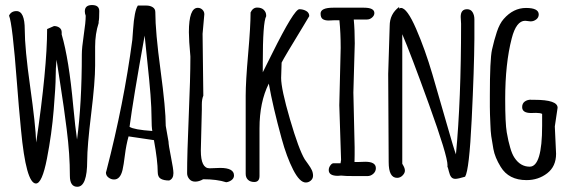

<svg xmlns="http://www.w3.org/2000/svg" viewBox="-20 -692 2212 746"><path d="M309.6 -647.9Q309.6 -672.4 337.6 -672.4Q365.7 -672.4 365.7 -648.9Q365.7 -617.2 363.3 -607.9V-602.5Q349.6 -561 349.6 -510.7V-437.5Q349.6 -375 334.2 -249.3Q318.8 -123.5 318.8 -67.9Q318.8 33.7 280.3 33.7Q251.5 33.7 251.5 -9Q251.5 -51.8 248.5 -95.2Q245.6 -138.7 239 -190.9Q232.4 -243.2 227.5 -277.1Q222.7 -311 212.9 -374.3Q203.1 -437.5 199.7 -460Q196.3 -426.8 196.3 -393.1Q196.3 -359.4 188.7 -265.9Q181.2 -172.4 162.4 -75.7Q143.6 21 119.6 21Q81.1 20.5 61.5 -188.5Q52.7 -278.3 45.9 -369.1Q28.3 -601.6 15.1 -631.3Q23.4 -648.9 43.9 -648.9Q76.2 -648.9 76.2 -576.4Q76.2 -503.9 97.2 -355.2Q118.2 -206.5 120.6 -138.2Q163.1 -427.7 163.1 -579.1L189.9 -590.8Q202.1 -590.8 210.9 -584.5Q219.7 -578.1 219.7 -566.4V-558.1Q248 -461.9 264.6 -279.3Q272.5 -195.8 279.3 -149.9Q297.9 -288.6 297.9 -480.5Q297.9 -505.9 305.4 -555.7Q313 -605.5 313 -630.9Q309.6 -639.6 309.6 -647.9Z M571.8 -183.1Q568.8 -197.8 568.8 -234.1Q568.8 -270.5 564.7 -324.5Q560.5 -378.4 552.7 -450Q544.9 -521.5 542 -553.7Q496.6 -302.2 483.4 -199.2Q500.5 -188 571.8 -183.1ZM624 -203.1 634.8 -141.6Q634.8 -129.4 644.3 -82Q653.8 -34.7 653.8 -20V-19Q653.8 2.9 637.2 9.3Q616.2 9.3 604.5 2.4Q592.8 -4.4 592.8 -23.9Q592.8 -66.4 578.1 -147.5L479.5 -162.1Q470.2 -128.9 465.3 -89.4Q460.4 -49.8 456.1 -31.7Q447.3 5.4 423.3 5.4Q411.6 5.4 401.6 -2.2Q391.6 -9.8 391.6 -21.5L394 -30.3Q461.4 -290.5 494.1 -537.1Q495.1 -543.9 497.1 -577.1Q502 -650.4 515.6 -670.4H549.3Q563 -670.4 573.2 -664.1Q583.5 -657.7 583.5 -645Q583.5 -568.8 603.8 -418.9Q624 -269 624 -203.1Z M767.1 -560.5 770 -320.3Q764.2 -306.6 764.2 -286.1V-266.1L760.3 -106.9Q760.3 -38.1 793.9 -38.1L835.4 -39.6Q889.2 -39.6 889.2 -10.3Q889.2 0.5 879.9 7.6Q870.6 14.6 858.9 16.1Q822.3 4.4 769.5 4.4Q753.4 13.7 738.5 13.7Q723.6 13.7 715.3 3.4Q707 -6.8 707 -19Q707 -93.3 713.4 -242.4Q719.7 -391.6 719.7 -465.8V-473.1Q713.9 -535.6 713.9 -566.9Q713.9 -661.6 748.5 -661.6Q758.8 -661.6 766.4 -654.3Q773.9 -647 773.9 -636.7Z M1074.2 -448.7 1072.3 -389.2Q1072.3 -346.2 1106.7 -228.5Q1141.1 -110.8 1164.1 -72.8Q1167 -68.4 1177 -54.7Q1187 -41 1191.7 -30.8Q1196.3 -20.5 1196.3 -9.3Q1196.3 2 1187.7 9.5Q1179.2 17.1 1168 17.1Q1144.5 17.1 1119.1 -32.5Q1093.8 -82 1074.2 -153.8Q1040.5 -276.4 1024.4 -367.2Q988.3 -295.4 988.3 -193.4V-8.3Q988.3 15.1 967.8 15.1Q952.6 15.1 943.6 6.6Q934.6 -2 934.6 -16.6V-320.3Q934.6 -374.5 944.1 -482.2Q953.6 -589.8 953.6 -643.6Q962.4 -662.6 979.2 -662.6Q996.1 -662.6 1005.1 -653.6Q1014.2 -644.5 1014.2 -631.8V-628.9Q1001 -606 1001 -446.8V-411.1Q1002.4 -413.6 1037.6 -484.4Q1123 -656.2 1143.1 -656.2Q1157.7 -656.2 1169.7 -649.4Q1181.6 -642.6 1181.6 -629.4Q1181.6 -628.4 1157.7 -589.4Q1084 -468.8 1074.2 -448.7Z M1353 -332.5 1357.9 -120.1V-90.3L1357.4 -62.5H1370.6Q1370.6 -62.5 1399.4 -63.5Q1440.4 -63.5 1440.4 -38.6Q1440.4 -25.9 1430.4 -16.8Q1420.4 -7.8 1407.2 -7.8H1363.3Q1317.9 -7.8 1305.2 -9.8Q1297.4 -8.8 1293 -8.8Q1257.3 -8.8 1257.3 -31.2Q1257.3 -40.5 1263.2 -48.8Q1269 -57.1 1274.9 -57.6H1303.2L1305.2 -70.8L1298.3 -283.2L1303.7 -505.9Q1303.7 -563 1298.8 -613.3H1279.8L1256.8 -612.3Q1242.2 -612.3 1233.9 -617.9Q1225.6 -623.5 1225.6 -639.2Q1225.6 -662.1 1274.9 -662.1H1394Q1434.6 -662.1 1434.6 -641.1Q1434.6 -631.8 1425.8 -624Q1417 -616.2 1405.8 -616.2H1354.5Q1358.4 -575.2 1358.4 -523.4Z M1488.3 -404.8 1494.1 -591.3Q1494.1 -637.7 1530.8 -665V-658.7Q1534.7 -661.1 1538.1 -661.1Q1561.5 -661.1 1596.7 -580.3Q1631.8 -499.5 1660.2 -402.8Q1688.5 -306.2 1716.6 -207.8Q1744.6 -109.4 1751.5 -92.3Q1771.5 -301.8 1771.5 -599.6L1770 -626.5Q1770 -656.2 1794.9 -656.2Q1809.1 -656.2 1816.2 -644.5Q1823.2 -632.8 1823.2 -617.2V-541.5Q1822.3 -423.8 1812.7 -227.3Q1803.2 -30.8 1787.1 -5.4Q1759.8 2.9 1749.3 2.9Q1738.8 2.9 1733.2 -4.2Q1727.5 -11.2 1724.1 -25.9Q1720.7 -40.5 1718.3 -45.4L1718.8 -49.8Q1718.8 -86.9 1647 -285.6Q1575.2 -484.4 1543 -559.1V-55.7Q1543.9 -53.7 1546.9 -48.8Q1553.2 -38.1 1553.2 -28.8Q1553.2 -19.5 1544.2 -10.3Q1535.2 -1 1522.9 -1Q1490.2 -1 1490.2 -62Z M2135.7 -200.7 2140.6 -94.7Q2140.6 -45.4 2106.2 -18.8Q2071.8 7.8 2025.9 7.8Q1956.5 7.8 1925.3 -43.9Q1902.8 -80.6 1897 -113Q1891.1 -145.5 1888.7 -163.1Q1886.2 -180.7 1885.3 -210.4Q1883.3 -252 1883.3 -277.3V-320.3Q1883.3 -461.4 1891.6 -498.8Q1899.9 -536.1 1910.6 -568.4Q1921.4 -600.6 1937 -618.2Q1974.6 -661.1 2023.9 -661.1Q2073.2 -661.1 2073.2 -635.7Q2073.2 -624 2063.5 -616.5Q2053.7 -608.9 2041.5 -608.9L2020.5 -611.3Q1985.8 -611.3 1968.3 -543Q1942.9 -445.3 1942.9 -307.1Q1942.9 -212.9 1949 -177.5Q1955.1 -142.1 1962.4 -118.2Q1969.2 -93.8 1979 -79.1Q2002 -44.4 2038.1 -44.4Q2086.4 -44.4 2086.4 -203.6V-249.5Q2079.1 -253.4 2063 -253.4L2043.5 -252.9Q2008.8 -252.9 2008.8 -275.9Q2008.8 -290 2018.8 -297.4Q2028.8 -304.7 2043 -304.7V-304.2H2056.6Q2146.5 -304.2 2146.5 -273.4Z"/></svg>

Font: Amatic
Style: Bold
Weight: 700
Width: 3
Version: Version 2.000; ttfautohint (v0.92-dirty) -l 8 -r 50 -G 50 -x